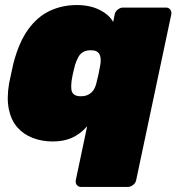

<svg xmlns="http://www.w3.org/2000/svg" viewBox="-20 -550 701 760"><path d="M301 190Q290 190 284 182Q278 174 280 163L325 -50Q296 -18 263.5 -4Q231 10 189 10Q146 10 109.5 -4Q73 -18 48.5 -46Q24 -74 15 -117.5Q6 -161 16 -220Q21 -243 24.5 -260Q28 -277 33 -299Q55 -383 91.5 -433.5Q128 -484 177 -507Q226 -530 284 -530Q336 -530 374 -511Q412 -492 428 -463L434 -493Q436 -504 446 -512Q456 -520 467 -520H637Q648 -520 654 -512Q660 -504 658 -493L519 163Q517 174 507 182Q497 190 486 190ZM300 -169Q317 -169 329 -175Q341 -181 349 -192Q357 -203 361 -219Q367 -242 370 -256.5Q373 -271 377 -293Q380 -311 377.5 -324Q375 -337 366.5 -344Q358 -351 339 -351Q321 -351 309 -344Q297 -337 290 -324Q283 -311 277 -293Q273 -278 269 -260Q265 -242 263 -227Q261 -209 262.5 -196Q264 -183 273 -176Q282 -169 300 -169Z"/></svg>

Font: Rubik Black
Style: Italic
Weight: 900
Italic angle: -12°
Designer: Hubert and Fischer
Foundry: Hubert and Fischer
Version: Version 2.300;gftools[0.9.30]